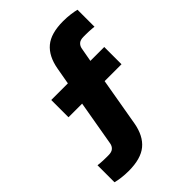

<svg xmlns="http://www.w3.org/2000/svg" viewBox="-246 -786 1086 1086"><g transform="rotate(-45 297.0 -243.0)"><path d="M128 188Q99 188 71.5 184.5Q44 181 26 176V40Q32 41 43.5 42Q55 43 67.5 43.5Q80 44 92 44Q104 44 110 44Q136 44 148.5 32.5Q161 21 164 3L211 -268H102V-406H235L253 -507Q268 -591 317.5 -632.5Q367 -674 465 -674Q494 -674 521.5 -670.5Q549 -667 568 -662V-526Q562 -527 550.5 -528Q539 -529 526.5 -529.5Q514 -530 502 -530Q490 -530 484 -530Q458 -530 445.5 -518.5Q433 -507 430 -489L415 -406H526V-268H391L341 21Q326 105 276 146.5Q226 188 128 188Z"/></g></svg>

Font: Celebes Black
Style: Regular
Weight: 900
Designer: Anugrah Pasau
Foundry: Lafontype
Version: Version 1.000; ttfautohint (v1.8.4)